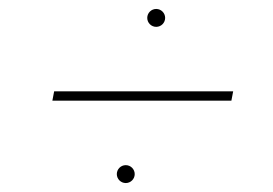

<svg xmlns="http://www.w3.org/2000/svg" viewBox="-20 -532 610 429"><path d="M501 -328H101L97 -307H497ZM241 -143C241 -132 250 -123 261 -123C272 -123 281 -132 281 -143C281 -154 272 -163 261 -163C250 -163 241 -154 241 -143ZM309 -492C309 -481 318 -472 329 -472C340 -472 349 -481 349 -492C349 -503 340 -512 329 -512C318 -512 309 -503 309 -492Z"/></svg>

Font: Nacelle Thin
Style: Italic
Weight: 100
Italic angle: -12°
Designer: Sora Sagano
Foundry: Sora Sagano
Version: Version 1.000;FEAKit 1.0